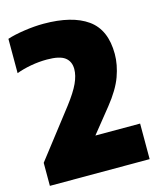

<svg xmlns="http://www.w3.org/2000/svg" viewBox="-113 -830 753 910"><g transform="rotate(-15 264.0 -375.0)"><path d="M18 0V-113L198 -345.5Q238.5 -398.5 255.8 -436Q273 -473.5 273 -505Q273 -542.5 247.2 -562.2Q221.5 -582 159 -582Q119.5 -582 79.8 -574.8Q40 -567.5 8.5 -555.5V-724Q41.5 -735 92.2 -742.5Q143 -750 187 -750Q327 -750 402 -696.8Q477 -643.5 477 -524.5Q477 -472 456.5 -415.2Q436 -358.5 382.5 -292L288 -174.5H507.5V0Z"/></g></svg>

Font: Encode Sans SemiCondensed SemiCondensed Black
Style: Regular
Weight: 900
Width: 4
Designer: Multiple Designers
Foundry: Impallari Type
Version: Version 3.000; ttfautohint (v1.8.3) -l 8 -r 50 -G 200 -x 14 